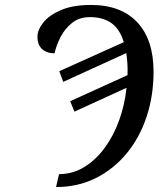

<svg xmlns="http://www.w3.org/2000/svg" viewBox="-20 -744 665 774"><path d="M218 -42Q273 -42 319.5 -70.5Q366 -99 402 -148Q438 -197 460.5 -259.5Q483 -322 490 -390L280 -294L263 -336L494 -441Q495 -467 493.5 -489Q492 -511 489 -530L235 -414L219 -457L479 -574Q463 -627 429 -651Q395 -675 343 -675Q300 -675 271 -652Q242 -629 224.5 -595.5Q207 -562 200 -529Q169 -529 150 -546Q131 -563 131 -596Q131 -623 154 -652.5Q177 -682 225 -703Q273 -724 347 -724Q468 -724 533.5 -654Q599 -584 599 -455Q599 -358 571 -273.5Q543 -189 490.5 -125.5Q438 -62 366 -26Q294 10 206 10Z"/></svg>

Font: Noto Serif SemiCondensed
Style: Italic
Weight: 400
Width: 4
Italic angle: -12°
Designer: Monotype Design Team
Foundry: Monotype Imaging Inc.
Version: Version 2.013